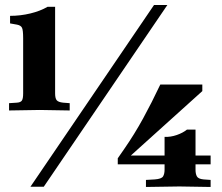

<svg xmlns="http://www.w3.org/2000/svg" viewBox="-20 -742 884 763"><path d="M16 -303V-332L47 -334Q62 -335 67 -342.5Q72 -350 72 -371V-590Q72 -622 67.5 -631.5Q63 -641 48 -644L20 -649V-679Q61 -679 100.5 -688.5Q140 -698 169 -715H199V-371Q199 -351 205.5 -343.5Q212 -336 231 -334L257 -332V-303L138 -305ZM101 0 592 -722H645L154 0ZM560 1V-27L595 -29Q622 -31 628 -41Q634 -51 634 -67V-89H448V-113L473 -149Q514 -208 548.5 -271Q583 -334 617 -406H784V-380L500 -124H634V-198Q658 -197 682.5 -205.5Q707 -214 723 -227H757V-124H817V-89H757V-67Q757 -51 762.5 -41Q768 -31 789 -29L817 -27V1L693 -1Z"/></svg>

Font: Baskervville
Style: Bold
Weight: 700
Version: Version 1.100